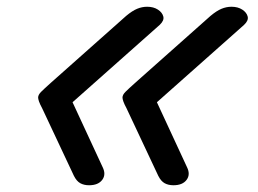

<svg xmlns="http://www.w3.org/2000/svg" viewBox="-20 -535 765 569"><path d="M244 14Q229 14 218 8Q207 2 199 -14L105 -214Q98 -227 95.5 -234.5Q93 -242 93 -246Q93 -254 102 -263Q111 -272 130 -289L354 -488Q372 -503 386.5 -509Q401 -515 416 -515Q435 -515 448 -506.5Q461 -498 464 -486Q467 -474 453 -461L195 -232L284 -40Q295 -18 283 -2Q271 14 244 14ZM494 14Q479 14 468 8Q457 2 449 -14L355 -214Q348 -227 345.5 -234.5Q343 -242 343 -246Q343 -254 352 -263Q361 -272 380 -289L604 -488Q622 -503 636.5 -509Q651 -515 666 -515Q685 -515 698 -506.5Q711 -498 714 -486Q717 -474 703 -461L445 -232L534 -40Q545 -18 533 -2Q521 14 494 14Z"/></svg>

Font: Playwrite CZ
Style: Regular
Weight: 400
Designer: Veronika Burian, José Scaglione
Foundry: TypeTogether
Version: Version 1.002